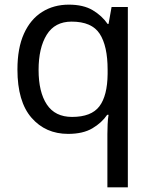

<svg xmlns="http://www.w3.org/2000/svg" viewBox="-20 -566 655 826"><path d="M442 11Q442 -7 443 -31Q444 -55 447 -72H441Q418 -38 377.5 -14Q337 10 273 10Q176 10 115.5 -59.5Q55 -129 55 -267Q55 -359 83 -421Q111 -483 161 -514.5Q211 -546 276 -546Q339 -546 379 -522Q419 -498 443 -463H447L460 -536H530V240H442ZM290 -63Q373 -63 407.5 -108.5Q442 -154 443 -248V-266Q443 -368 409 -420.5Q375 -473 288 -473Q216 -473 181 -416.5Q146 -360 146 -265Q146 -170 181.5 -116.5Q217 -63 290 -63Z"/></svg>

Font: ltelugu15
Style: Book
Weight: 400
Designer: Jelle Bosma - Monotype Design Team
Foundry: Monotype Imaging Inc.
Version: Version 2.003